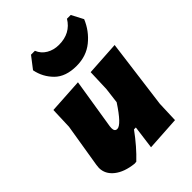

<svg xmlns="http://www.w3.org/2000/svg" viewBox="-213 -834 940 940"><g transform="rotate(-45 257.0 -364.0)"><path d="M450 -732 482 -671Q458 -613 410 -574Q362 -535 294 -535Q219 -535 179 -575Q139 -615 128 -671L175 -732H202Q214 -702 242 -685.5Q270 -669 306 -669Q386 -669 424 -732ZM242 -474 200 -212 199 -199Q199 -176 217 -176Q245 -176 307 -271L317 -352L321 -465L498 -476L451 -116L447 -7L270 4L286 -117H273Q222 -47 169 3L156 4Q92 -3 55 -32.5Q18 -62 18 -105L20 -125L57 -351L61 -463Z"/></g></svg>

Font: Alegreya Sans SC Black
Style: Italic
Weight: 900
Italic angle: -7°
Designer: Juan Pablo del Peral
Foundry: Huerta Tipografica
Version: Version 2.007